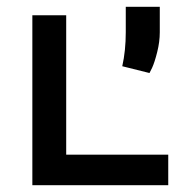

<svg xmlns="http://www.w3.org/2000/svg" viewBox="-20 -545 555 565"><path d="M75.2 -500H174.8V-89.8H475.1V0H75.2ZM350.1 -450.2V-524.9H450.2V-450.2Q450.2 -421.9 442.6 -391.8Q435.1 -361.8 427.7 -345.7L419.9 -330.1L339.8 -350.1Q350.1 -396 350.1 -450.2Z"/></svg>

Font: Optician Sans
Style: Regular
Weight: 400
Designer: Fábio Duarte Martins, Simen Schikulski
Version: Version 1.002